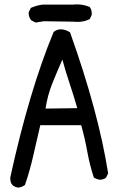

<svg xmlns="http://www.w3.org/2000/svg" viewBox="-20 -841 540 877"><path d="M64 16Q27 11 27 -25V-31Q114 -428 225 -695Q239 -707 258 -707Q279 -707 300 -693Q430 -329 474 -49L464 -29Q452 -20 435 -20Q430 -20 409 -29Q390 -86 379 -147Q368 -208 351 -269H164Q148 -202 132.5 -132.5Q117 -63 94 4Q80 14 64 16ZM188 -345 333 -347Q317 -403 298.5 -458Q280 -513 265 -569Q241 -515 219 -460Q197 -405 188 -345ZM143 -738 123 -748Q111 -762 111 -780V-785L121 -805Q146 -816 174 -820H313L330 -821Q362 -821 390 -809Q399 -797 399 -780V-773L390 -754Q365 -741 335 -741L315 -742L180 -744Z"/></svg>

Font: Xiaolai SC
Style: Regular
Weight: 400
Designer: Nozomi Seto 瀬戸のぞみ
Version: Version 3.11;December 4, 2020;FontCreator 13.0.0.2613 64-bit